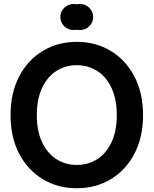

<svg xmlns="http://www.w3.org/2000/svg" viewBox="-20 -954 788 985"><path d="M374 11.7Q276.4 11.7 199.5 -34.7Q122.6 -81.1 78.4 -165.3Q34.2 -249.5 34.2 -363.3Q34.2 -477.5 78.4 -562Q122.6 -646.5 199.5 -692.9Q276.4 -739.3 374 -739.3Q471.2 -739.3 548.1 -692.9Q625 -646.5 669.4 -562Q713.9 -477.5 713.9 -363.3Q713.9 -249.5 669.4 -165Q625 -80.6 548.1 -34.4Q471.2 11.7 374 11.7ZM374 -107.9Q432.6 -107.9 479 -137.7Q525.4 -167.5 552.2 -224.6Q579.1 -281.7 579.1 -363.3Q579.1 -445.3 552.2 -502.7Q525.4 -560.1 479 -589.8Q432.6 -619.6 374 -619.6Q315.4 -619.6 269 -589.8Q222.7 -560.1 195.8 -502.7Q168.9 -445.3 168.9 -363.3Q168.9 -281.7 195.8 -224.6Q222.7 -167.5 269 -137.7Q315.4 -107.9 374 -107.9ZM389.6 -799.8Q381.3 -799.8 373.5 -801.3Q365.7 -799.8 357.9 -799.8Q329.6 -799.8 309.6 -819.3Q289.6 -838.9 289.6 -866.7Q289.6 -894.5 309.6 -914.1Q329.6 -933.6 357.9 -933.6Q365.7 -933.6 373.5 -931.6Q381.3 -933.6 389.6 -933.6Q418 -933.6 438 -914.1Q458 -894.5 458 -866.7Q458 -838.9 438 -819.3Q418 -799.8 389.6 -799.8Z"/></svg>

Font: Inter Display Semi Bold
Style: Regular
Weight: 600
Designer: Rasmus Andersson
Foundry: rsms
Version: Version 4.000;git-37864ae